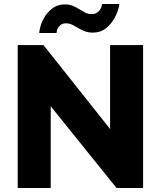

<svg xmlns="http://www.w3.org/2000/svg" viewBox="-20 -934 799 954"><path d="M232 -406V0H68V-710H196L527 -293V-710H691V0H559ZM441 -772Q418 -772 400.5 -779Q383 -786 368 -795Q353 -804 339 -811Q325 -818 308 -818Q291 -818 282 -811Q273 -804 268 -795Q263 -786 262 -778.5Q261 -771 261 -770H175Q175 -781 181.5 -804.5Q188 -828 203 -852Q218 -876 242.5 -894Q267 -912 302 -912Q326 -912 343 -904.5Q360 -897 374.5 -888Q389 -879 403 -871.5Q417 -864 435 -864Q452 -864 462.5 -871.5Q473 -879 478.5 -888Q484 -897 485.5 -905Q487 -913 487 -914H573Q573 -906 566 -883Q559 -860 543.5 -835Q528 -810 503 -791Q478 -772 441 -772Z"/></svg>

Font: Boldmen
Style: Bold
Weight: 700
Designer: Matt McInerney, Pablo Impallari, Rodrigo Fuenzalida
Foundry: LIVING CONCEPT
Version: Version 1.000